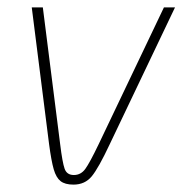

<svg xmlns="http://www.w3.org/2000/svg" viewBox="-20 -490 494 520"><path d="M113 -99 66 -470H96L143 -99Q149 -50 155 -33Q161 -16 180 -16Q199 -16 211 -32.5Q223 -49 247 -99L424 -470H454L277 -99Q247 -35 228.5 -12.5Q210 10 179 10Q156 10 144 0.5Q132 -9 125.5 -31.5Q119 -54 113 -99Z"/></svg>

Font: KoHo ExtraLight
Style: Italic
Weight: 275
Italic angle: -10°
Version: Version 1.000; ttfautohint (v1.6)